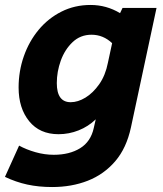

<svg xmlns="http://www.w3.org/2000/svg" viewBox="-50 -557 659 774"><path d="M-30 156 27 30Q56 46 93 56.5Q130 67 167 67Q230 67 273 40.5Q316 14 328 -41L336 -76Q306 -47 267 -31.5Q228 -16 186 -16Q110 -16 67.5 -68.5Q25 -121 25 -204Q25 -270 46 -330Q67 -390 105.5 -436.5Q144 -483 197.5 -510Q251 -537 315 -537Q379 -537 434 -504L444 -525H581L478 -44Q460 40 414.5 93Q369 146 304 171.5Q239 197 160 197Q106 197 60 187Q14 177 -30 156ZM179 -222Q179 -145 235 -145Q264 -145 294.5 -163.5Q325 -182 350 -217.5Q375 -253 385 -304L402 -383Q366 -417 319 -417Q274 -417 242.5 -387Q211 -357 195 -312.5Q179 -268 179 -222Z"/></svg>

Font: Radio Canada
Style: Bold Italic
Weight: 700
Italic angle: -12°
Designer: Charles Daoud, Etienne Aubert Bonn, Alexandre Saumier Demers, Jacques Le Bailly
Foundry: Radio-Canada
Version: Version 2.104; ttfautohint (v1.8.4.7-5d5b);gftools[0.9.28.de